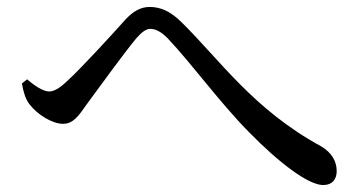

<svg xmlns="http://www.w3.org/2000/svg" viewBox="-20 -618 1040 552"><path d="M65 -318C87 -289 130 -262 161 -262C191 -262 206 -285 230 -319C266 -368 337 -466 372 -508C388 -526 400 -535 412 -535C426 -535 442 -528 461 -509C533 -433 611 -324 696 -238C781 -151 866 -86 909 -86C935 -86 948 -102 948 -126C948 -153 935 -179 902 -198C708 -304 612 -446 502 -554C469 -587 440 -598 410 -598C384 -598 362 -585 340 -561C304 -521 218 -426 171 -383C151 -364 135 -355 121 -355C105 -355 81 -370 58 -390L43 -378C47 -355 53 -333 65 -318Z"/></svg>

Font: Noto Serif CJK JP Medium
Style: Regular
Weight: 500
Designer: Ryoko NISHIZUKA 西塚涼子 (kana & ideographs); Frank Grießhammer (Latin, Greek & Cyrillic); Wenlong ZHANG 张文龙 (bopomofo); San
Foundry: Adobe Systems Incorporated
Version: Version 1.000;PS 1;hotconv 16.6.53;makeotf.lib2.5.65590